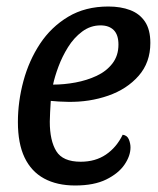

<svg xmlns="http://www.w3.org/2000/svg" viewBox="-20 -550 484 590"><path d="M211 20Q155 20 115.5 -1.5Q76 -23 55.5 -66Q35 -109 35 -175Q35 -238 52 -301Q69 -364 103 -415.5Q137 -467 189.5 -498.5Q242 -530 313 -530Q351 -530 380 -519Q409 -508 425.5 -483.5Q442 -459 442 -418Q442 -358 406 -317Q370 -276 312.5 -256Q255 -236 190 -237Q177 -237 161 -238Q145 -239 136 -240Q135 -222 134 -205.5Q133 -189 133 -176Q133 -118 153 -85.5Q173 -53 228 -53Q273 -53 305.5 -75Q338 -97 357 -136Q371 -134 376 -121.5Q381 -109 381 -97Q381 -71 362.5 -44Q344 -17 306.5 1.5Q269 20 211 20ZM143 -290Q177 -290 212 -296.5Q247 -303 277 -317Q307 -331 325.5 -355Q344 -379 344 -413Q344 -443 329.5 -457.5Q315 -472 289 -472Q258 -472 232.5 -453Q207 -434 189 -405Q171 -376 159.5 -345Q148 -314 143 -290Z"/></svg>

Font: Sansita Swashed Light
Style: Regular
Weight: 300
Designer: Pablo Cosgaya
Foundry: Omnibus-Type
Version: Version 1.003